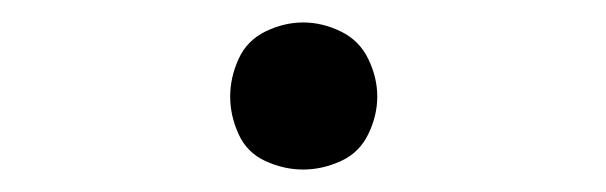

<svg xmlns="http://www.w3.org/2000/svg" viewBox="-20 -451 540 171"><path d="M250 -300Q233 -300 216.5 -307.5Q200 -315 192.5 -331.5Q185 -348 185 -365Q185 -382 192.5 -398.5Q200 -415 216.5 -423Q233 -431 250 -431Q267 -431 283.5 -423Q300 -415 308 -398.5Q316 -382 316 -365Q316 -348 308 -331.5Q300 -315 283.5 -307.5Q267 -300 250 -300Z"/></svg>

Font: Iosevka SS01 Light
Style: Regular
Weight: 300
Monospace: yes
Designer: Belleve Invis
Foundry: Belleve Invis
Version: 2.3.3; ttfautohint (v1.8.3)